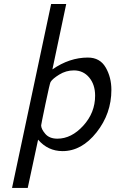

<svg xmlns="http://www.w3.org/2000/svg" viewBox="-20 -742 575 957"><path d="M40 194.8 234.9 -722.2H310.1L241.2 -396Q326.2 -455.1 418 -455.1Q478 -455.1 506.6 -406Q535.2 -356.9 535.2 -293.9Q535.2 -175.8 461.2 -82.3Q387.2 11.2 292 11.2Q218.8 11.2 169.9 -45.9L118.2 194.8ZM185.1 -117.2Q185.1 -99.1 205.6 -75Q226.1 -50.8 266.1 -50.8Q335.9 -50.8 395 -115.5Q454.1 -180.2 454.1 -265.1Q454.1 -320.3 424.6 -355.7Q395 -391.1 348.1 -391.1Q309.1 -391.1 275.1 -370.1Q241.2 -349.1 231.9 -333Q228 -326.2 206.5 -223.6Q185.1 -121.1 185.1 -117.2Z"/></svg>

Font: CMU Sans Serif
Style: Oblique
Weight: 500
Italic angle: -12°
Version: Version 0.7.0